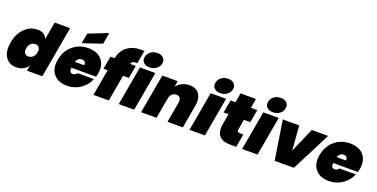

<svg xmlns="http://www.w3.org/2000/svg" viewBox="-21 -1726 5109 2599"><g transform="rotate(20 2533.5 -426.5)"><path d="M304 -571Q414 -571 444 -487L489 -740H711L580 0H358L372 -77Q313 7 202 7Q101 7 49 -71Q-3 -149 20 -282Q43 -415 123 -493Q203 -571 304 -571ZM373.5 -212Q401 -237 409 -282Q417 -327 398.5 -352Q380 -377 344 -377Q308 -377 280.5 -352Q253 -327 245 -282Q237 -237 255.5 -212Q274 -187 310 -187Q346 -187 373.5 -212Z M1008 -397Q948 -397 927 -334H1060Q1066 -366 1050.5 -381.5Q1035 -397 1008 -397ZM1250 -203Q1216 -112 1129 -52.5Q1042 7 937 7Q808 7 742 -71Q676 -149 700 -282Q724 -415 817 -493Q910 -571 1039 -571Q1168 -571 1234 -494.5Q1300 -418 1277 -287Q1270 -254 1266 -243H910Q902 -170 957 -170Q994 -170 1015 -203ZM954 -750 1232 -860 1203 -696 927 -602Z M1316 0 1383 -379H1323L1356 -564H1416Q1439 -684 1530 -745Q1621 -806 1761 -793L1728 -604Q1690 -609 1669.5 -600Q1649 -591 1639 -564H1721L1688 -379H1605L1538 0Z M1681 0 1781 -564H2003L1903 0ZM1901 -609Q1843 -609 1813.5 -640Q1784 -671 1792 -718Q1800 -766 1840.5 -797.5Q1881 -829 1939 -829Q1996 -829 2025.5 -797.5Q2055 -766 2047 -718Q2039 -671 1998.5 -640Q1958 -609 1901 -609Z M2383 0 2436 -299Q2443 -339 2425.5 -362.5Q2408 -386 2372 -386Q2335 -386 2310.5 -363Q2286 -340 2278 -300L2225 0H2003L2103 -564H2325L2310 -479Q2384 -568 2498 -568Q2595 -568 2638.5 -502.5Q2682 -437 2662 -327L2604 0Z M2700 0 2800 -564H3022L2922 0ZM2920 -609Q2862 -609 2832.5 -640Q2803 -671 2811 -718Q2819 -766 2859.5 -797.5Q2900 -829 2958 -829Q3015 -829 3044.5 -797.5Q3074 -766 3066 -718Q3058 -671 3017.5 -640Q2977 -609 2920 -609Z M3098 -231 3124 -379H3054L3087 -564H3157L3181 -700H3403L3379 -564H3471L3438 -379H3346L3319 -227Q3313 -189 3354 -189H3407L3373 0H3289Q3057 0 3098 -231Z M3458 0 3558 -564H3780L3680 0ZM3678 -609Q3620 -609 3590.5 -640Q3561 -671 3569 -718Q3577 -766 3617.5 -797.5Q3658 -829 3716 -829Q3773 -829 3802.5 -797.5Q3832 -766 3824 -718Q3816 -671 3775.5 -640Q3735 -609 3678 -609Z M3839 -564H4075L4103 -211L4256 -564H4492L4204 0H3927Z M4779 -397Q4719 -397 4698 -334H4831Q4837 -366 4821.5 -381.5Q4806 -397 4779 -397ZM5021 -203Q4987 -112 4900 -52.5Q4813 7 4708 7Q4579 7 4513 -71Q4447 -149 4471 -282Q4495 -415 4588 -493Q4681 -571 4810 -571Q4939 -571 5005 -494.5Q5071 -418 5048 -287Q5041 -254 5037 -243H4681Q4673 -170 4728 -170Q4765 -170 4786 -203Z"/></g></svg>

Font: Poppins Black
Style: Italic
Weight: 900
Italic angle: -10°
Designer: Ninad Kale (Devanagari), Jonny Pinhorn (Latin)
Foundry: Indian Type Foundry
Version: Version 3.200;PS 1.000;hotconv 16.6.54;makeotf.lib2.5.65590